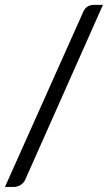

<svg xmlns="http://www.w3.org/2000/svg" viewBox="-26 -714 436 777"><path d="M77.6 9.8Q70.8 26.4 57.6 34.4Q44.4 42.5 30.3 42.5H-5.9L309.6 -663.1Q321.8 -694.3 354.5 -694.3H390.6Z"/></svg>

Font: Carlito
Style: Regular
Weight: 400
Designer: Lukasz Dziedzic
Foundry: tyPoland Lukasz Dziedzic
Version: Version 1.104